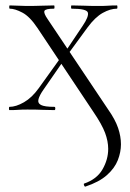

<svg xmlns="http://www.w3.org/2000/svg" viewBox="-20 -406 479 708"><path d="M295 282Q292 283 290 277.5Q288 272 290 271Q337 255 358 218.5Q379 182 379 143Q379 115 367.5 84Q356 53 324 6L118 -303Q90 -345 62.5 -359.5Q35 -374 16 -374Q14 -374 14 -380Q14 -386 16 -386Q31 -386 47 -385Q63 -384 78 -384Q111 -384 135 -385Q159 -386 179 -386Q181 -386 181 -380Q181 -374 179 -374Q148 -374 144 -366Q140 -358 156 -335L379 -2Q405 35 415.5 66Q426 97 426 126Q426 155 414.5 184.5Q403 214 374.5 239.5Q346 265 295 282ZM15 0Q13 0 13 -6Q13 -12 15 -12Q39 -12 68.5 -29Q98 -46 123 -81L207 -198L219 -189L140 -75Q126 -55 122 -40.5Q118 -26 131 -19Q144 -12 181 -12Q184 -12 184 -6Q184 0 181 0Q158 0 136.5 -1Q115 -2 81 -2Q60 -2 47 -1Q34 0 15 0ZM221 -193 212 -202 285 -311Q308 -345 304 -359.5Q300 -374 244 -374Q242 -374 242 -380Q242 -386 244 -386Q268 -386 289.5 -385Q311 -384 345 -384Q366 -384 379 -385Q392 -386 411 -386Q413 -386 413 -380Q413 -374 411 -374Q387 -374 359 -358.5Q331 -343 303 -305Z"/></svg>

Font: Cormorant Light
Style: Regular
Weight: 300
Designer: Christian Thalmann (Catharsis Fonts)
Foundry: Catharsis Fonts
Version: Version 4.000